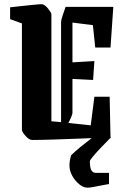

<svg xmlns="http://www.w3.org/2000/svg" viewBox="-20 -639 585 893"><path d="M27 -550V-605Q44 -607 67.5 -609.5Q91 -612 114.5 -614.5Q138 -617 155.5 -618.5Q173 -620 178 -619Q191 -615 204 -598.5Q217 -582 219 -574V-75L264 -71V-536Q264 -545 270.5 -564.5Q277 -584 285 -607H507L494 -418H423L412 -522L317 -534V-349L419 -355L413 -267L317 -272V-114Q317 -109 312 -96.5Q307 -84 298 -67L402 -56L419 -189H490L494 0Q423 3 354.5 5.5Q286 8 228 10Q170 12 130 12Q116 12 100.5 -5Q85 -22 82 -33V-530ZM388 234Q368 234 348.5 218Q329 202 316 178.5Q303 155 303 130Q303 109 311 83Q329 65 355.5 43.5Q382 22 409.5 1Q437 -20 458 -35L496 0Q475 21 452 45Q429 69 413.5 87.5Q398 106 398 111Q398 141 405 153Q412 165 426 165H487V217Q478 218 456.5 222.5Q435 227 415 230.5Q395 234 388 234Z"/></svg>

Font: Grenze Gotisch
Style: Bold
Weight: 700
Designer: Renata Polastri
Foundry: Omnibus-Type
Version: Version 1.001